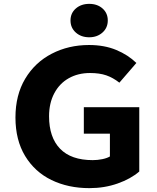

<svg xmlns="http://www.w3.org/2000/svg" viewBox="-20 -961 815 994"><path d="M60 -353Q60 -469 110.5 -553.5Q161 -638 248 -683Q335 -728 441 -728Q520 -728 581.5 -702.5Q643 -677 686 -635L598 -533Q565 -559 530 -571Q495 -583 446 -583Q384 -583 336 -556Q288 -529 261 -478Q234 -427 234 -359Q234 -250 291 -191Q348 -132 460 -132Q485 -132 509.5 -137Q534 -142 549 -151V-269H414V-406H701V-73Q657 -35 589 -11Q521 13 443 13Q333 13 246.5 -29Q160 -71 110 -153.5Q60 -236 60 -353ZM345 -855Q345 -893 372.5 -917Q400 -941 442 -941Q484 -941 511 -917Q538 -893 538 -855Q538 -817 510.5 -792.5Q483 -768 442 -768Q400 -768 372.5 -792.5Q345 -817 345 -855Z"/></svg>

Font: Nebula Sans Bold
Style: Regular
Weight: 700
Designer: Paul D. Hunt for Adobe (as Source Sans)
Foundry: Nebula Entertainment & Broadcasting LLC
Version: Version 1.010